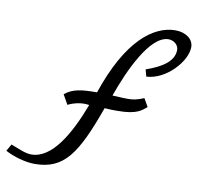

<svg xmlns="http://www.w3.org/2000/svg" viewBox="-217 -693 933 902"><g transform="rotate(10 249.5 -241.5)"><path d="M549 -608C444 -608 323 -516 236 -257C163 -257 120 -252 83 -221L109 -175C139 -190 166 -194 187 -194C196 -194 203 -193 210 -192C154 -44 80 84 -18 84C-46 84 -75 70 -117 54L-136 87C-98 108 -40 125 5 125C146 125 202 38 284 -190C307 -188 327 -188 344 -188C444 -188 460 -214 482 -230L460 -269C427 -255 407 -252 382 -252C365 -252 345 -253 310 -255C354 -380 436 -561 524 -561C549 -561 571 -543 572 -520C573 -467 523 -431 442 -403L451 -370C544 -374 635 -474 635 -543C635 -581 598 -608 549 -608Z"/></g></svg>

Font: Marck Script
Style: Regular
Weight: 400
Designer: Denis Masharov, Marck Fogel
Foundry: Denis Masharov
Version: Version 1.002